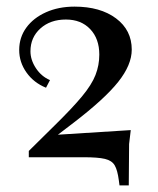

<svg xmlns="http://www.w3.org/2000/svg" viewBox="-20 -475 478 580"><path d="M341 85 339 70Q335 39 326.5 24.5Q318 10 297 5Q276 0 233 0H67V-19L145 -96Q198 -148 227.5 -183.5Q257 -219 268.5 -248.5Q280 -278 280 -310Q280 -358 252.5 -387Q225 -416 179 -416Q132 -416 102 -389Q72 -362 72 -320Q72 -294 88.5 -269Q105 -244 131 -233L119 -210Q82 -225 60 -256Q38 -287 38 -324Q38 -362 59.5 -391.5Q81 -421 119 -438Q157 -455 205 -455Q283 -455 330.5 -419.5Q378 -384 378 -325Q378 -279 337 -227.5Q296 -176 202 -104L126 -46L122 -66L375 -82L370 -40L369 85Z"/></svg>

Font: Baskervville Medium
Style: Regular
Weight: 500
Version: Version 1.100